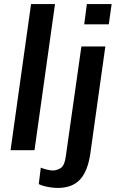

<svg xmlns="http://www.w3.org/2000/svg" viewBox="-20 -740 582 946"><path d="M32 0 133 -720H251L150 0ZM264 186Q249 186 231.5 183.5Q214 181 198 177Q182 173 171 167L181 86Q192 91 210.5 95.5Q229 100 240 100Q260 100 279 88Q298 76 304 32L381 -511H499L425 17Q412 105 373.5 145.5Q335 186 264 186ZM395 -620 408 -720H530L516 -620Z"/></svg>

Font: Chivo Medium Medium
Style: Italic
Weight: 500
Italic angle: -8.05°
Version: Version 2.002